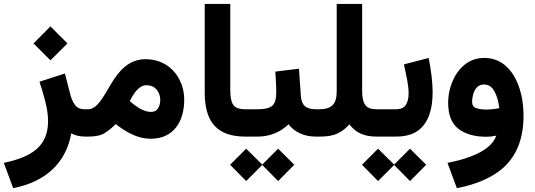

<svg xmlns="http://www.w3.org/2000/svg" viewBox="-46 -705 2762 991"><path d="M127 -481 214.4 -393.6 302.2 -481 214.4 -568.8ZM408.7 0V-141.1H389.6C368.7 -141.1 352.5 -148.4 341.8 -162.6C331.1 -176.8 322.8 -194.3 317.4 -215.3L289.1 -325.7L157.7 -283.2C168.5 -251.5 178.7 -216.8 188 -180.2C197.3 -143.1 202.1 -109.9 202.1 -80.1C202.1 52.7 114.7 105.5 -26.4 135.7L22 266.1C191.9 233.4 295.9 132.8 321.8 -17.1C340.8 -5.9 365.2 0 395 0Z M732.4 11.2C847.7 11.2 904.8 -75.2 904.8 -189.9C904.8 -227.5 896.5 -262.2 880.4 -293.9C847.7 -357.4 786.6 -399.4 704.6 -399.4C616.7 -399.4 565.4 -335.9 526.4 -270.5C486.8 -204.6 456.1 -141.1 408.2 -141.1H389.2V0H410.6C447.8 0 476.1 -6.3 495.6 -19C514.6 -31.2 533.2 -46.4 551.3 -64.5C607.4 -21.5 664.6 11.2 732.4 11.2ZM709 -265.1C731.9 -265.1 749.5 -257.8 762.2 -242.7C774.9 -227.5 781.2 -209.5 781.2 -189C781.2 -172.9 777.3 -158.7 770 -146.5C762.7 -133.8 750 -127.4 732.9 -127.4C718.8 -127.4 698.7 -131.8 675.3 -145C659.7 -154.3 643.1 -166 624 -183.1C640.6 -216.8 668.9 -265.1 709 -265.1Z M1010.7 -226.6C1010.7 -75.7 1074.2 0 1220.2 0H1232.4V-141.1H1220.2C1188.5 -141.1 1168 -148.9 1157.7 -164.1C1147.5 -179.2 1142.6 -203.6 1142.6 -238.3V-684.6H1010.7Z M1211.9 0H1285.6C1346.7 0 1403.3 -23.9 1442.9 -63.5C1472.7 -25.9 1519 0 1584 0H1595.2V-141.1H1585C1532.2 -141.1 1510.3 -161.6 1506.8 -210.9L1497.1 -350.6L1375 -335.4C1377.4 -300.8 1379.9 -265.1 1379.9 -226.6C1379.9 -193.8 1373 -171.9 1359.9 -159.7C1346.2 -147.5 1321.3 -141.1 1285.6 -141.1H1211.9ZM1141.6 145.5 1224.6 229.5 1307.6 146.5 1389.6 229.5 1473.1 145.5 1389.6 62.5 1307.6 144.5 1224.6 62.5Z M1691.9 -233.4C1691.9 -169.4 1668 -141.1 1602.1 -141.1H1575.7V0H1605.5C1643.6 0 1674.3 -5.4 1697.3 -16.6C1720.2 -27.8 1740.2 -43 1757.3 -63C1790 -21.5 1829.6 0 1898.4 0H1913.1V-141.1H1897.5C1867.7 -141.1 1848.1 -148.9 1838.4 -164.6C1828.1 -179.7 1823.2 -202.6 1823.2 -233.4V-684.6H1691.9Z M1997.6 0C2045.4 0 2083 -10.3 2110.8 -30.3C2166 -70.3 2187 -142.1 2187 -228.5C2187 -283.2 2178.7 -344.7 2166.5 -405.8L2038.6 -372.6C2049.8 -322.3 2063 -267.6 2063 -223.1C2063 -199.2 2058.6 -179.7 2049.3 -164.6C2040 -148.9 2022.9 -141.1 1998 -141.1H1892.6V0ZM1822.3 145.5 1905.3 229.5 1988.3 146.5 2070.3 229.5 2153.8 145.5 2070.3 62.5 1988.3 144.5 1905.3 62.5Z M2656.2 -108.4C2656.2 -256.8 2592.8 -406.2 2452.6 -406.2C2330.1 -406.2 2267.1 -279.3 2267.1 -174.8C2267.1 -112.3 2284.7 -67.4 2320.3 -40C2356 -12.7 2404.3 1 2466.3 1C2480.5 1 2499.5 -1.5 2515.6 -4.9C2503.4 29.3 2475.1 58.1 2430.7 81.5C2385.7 105 2330.1 123 2263.7 135.7L2312 266.1C2382.3 252.9 2443.4 231.4 2494.6 201.7C2597.7 142.6 2656.2 43.9 2656.2 -108.4ZM2464.4 -139.6C2443.4 -139.6 2426.3 -142.1 2412.1 -147C2397.9 -151.4 2390.6 -162.6 2390.6 -180.2C2390.6 -190.4 2392.6 -202.6 2396 -216.8C2403.3 -244.6 2420.4 -269 2451.7 -269C2469.7 -269 2484.4 -262.2 2495.6 -249C2517.1 -221.7 2527.3 -180.2 2531.2 -147C2516.1 -143.6 2492.2 -139.6 2464.4 -139.6Z"/></svg>

Font: Vazirmatn ExtraBold
Style: Regular
Weight: 800
Designer: Saber Rastikerdar
Foundry: Saber Rastikerdar
Version: Version 33.003